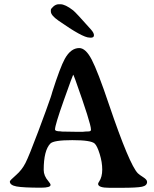

<svg xmlns="http://www.w3.org/2000/svg" viewBox="-20 -895 728 905"><path d="M408.7 -282.7V-285.2Q408.7 -312.5 335 -519Q326.2 -543 325 -543Q323.7 -543 281.5 -424.3Q239.3 -305.7 239.3 -284.7Q239.3 -275.9 265.1 -275.9L268.6 -275.4L271.5 -274.9L332 -273.9H371.6Q381.8 -275.4 395.3 -275.4Q408.7 -275.4 408.7 -282.7ZM673.3 -37.6Q673.3 -20 649.4 -14.9Q625.5 -9.8 551.8 -9.8H495.6Q442.4 -9.8 442.4 -28.3Q442.4 -32.2 447.3 -39.1Q461.9 -61 461.9 -95.7Q461.9 -130.4 450 -168.9Q438 -207.5 426.3 -218.3Q409.2 -234.4 321 -234.4Q232.9 -234.4 217.3 -218.3Q186 -186 186 -93.8Q186 -66.4 208 -41Q218.3 -28.8 218.3 -23.4Q218.3 -10.3 173.3 -10.3Q89.8 -10.3 58.1 -16.1Q26.4 -22 26.4 -39.6Q26.4 -44.4 54.9 -69.1Q83.5 -93.8 100.3 -127.2Q117.2 -160.6 159.9 -274.4Q202.6 -388.2 218.3 -434.6L222.7 -448.2L226.6 -461.9Q263.7 -578.1 285.2 -617.2Q313.5 -668.5 353.5 -668.5Q383.8 -668.5 412.1 -614.3Q440.4 -560.5 493.7 -402.3Q590.3 -117.7 629.9 -78.1Q636.7 -71.3 655 -59.8Q673.3 -48.3 673.3 -37.6ZM257.3 -875H264.6Q287.6 -875 324.7 -846.2Q336.9 -836.9 409.2 -755.4Q422.9 -739.7 422.9 -729L422.4 -726.6Q422.4 -717.3 406.2 -717.3L403.8 -717.8H401.4Q369.6 -717.8 255.4 -797.9Q219.7 -822.8 219.7 -840.8V-848.1Q219.7 -854 231.7 -864.5Q243.7 -875 257.3 -875Z"/></svg>

Font: Averia Serif
Style: Regular
Weight: 500
Version: Version 1.0